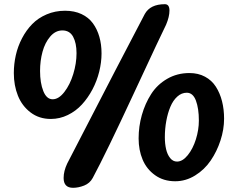

<svg xmlns="http://www.w3.org/2000/svg" viewBox="-20 -895 1118 915"><path d="M222.2 -328.1Q166.5 -328.1 125.7 -359.1Q85 -390.1 65.4 -439Q45.9 -487.8 45.9 -546.9Q45.9 -589.8 55.4 -632.1Q64.9 -674.3 85 -712.6Q105 -751 133.3 -780Q161.6 -809.1 202.1 -826.4Q242.7 -843.8 290 -843.8Q334.5 -843.8 368.4 -827.9Q402.3 -812 422.9 -783.7Q443.4 -755.4 453.6 -719.2Q463.9 -683.1 463.9 -640.6Q463.9 -598.1 452.9 -553.7Q441.9 -509.3 420.7 -469Q399.4 -428.7 370.6 -397.2Q341.8 -365.7 303.2 -346.9Q264.6 -328.1 222.2 -328.1ZM344.7 -641.6Q344.7 -689.9 328.4 -720Q312 -750 277.3 -750Q244.1 -750 219.2 -720.7Q194.3 -691.4 182.6 -648.2Q170.9 -605 170.9 -557.1Q170.9 -499.5 186.5 -460.7Q202.1 -421.9 231 -421.9Q259.8 -421.9 286.6 -456.5Q313.5 -491.2 329.1 -542Q344.7 -592.8 344.7 -641.6ZM669.9 -828.1Q695.8 -875 765.6 -875Q787.6 -875 787.6 -844.7Q787.6 -815.4 771.5 -777.3Q751.5 -737.8 618.4 -451.4Q485.4 -165 421.9 -46.9Q408.2 -21.5 380.9 -10.7Q353.5 0 328.1 0Q283.2 0 283.2 -46.9Q283.2 -79.6 300.3 -115.7Q578.1 -654.3 669.9 -828.1ZM814.9 -31.2Q759.3 -31.2 719 -60.1Q678.7 -88.9 659.7 -134.3Q640.6 -179.7 640.6 -235.4Q640.6 -292.5 656 -346.9Q671.4 -401.4 700.2 -446.5Q729 -491.7 776.6 -519.3Q824.2 -546.9 882.8 -546.9Q924.8 -546.9 957 -529.5Q989.3 -512.2 1008.8 -481.7Q1028.3 -451.2 1038.1 -412.6Q1047.9 -374 1047.9 -329.1Q1047.9 -278.3 1030.8 -225.8Q1013.7 -173.3 984.1 -129.9Q954.6 -86.4 909.9 -58.8Q865.2 -31.2 814.9 -31.2ZM823.7 -125Q850.1 -125 874.8 -155.5Q899.4 -186 913.6 -231.2Q927.7 -276.4 927.7 -320.3Q927.7 -378.4 913.6 -415.8Q899.4 -453.1 870.1 -453.1Q845.2 -453.1 825 -434.8Q804.7 -416.5 792 -386.2Q779.3 -356 772.5 -318.6Q765.6 -281.2 765.6 -241.2Q765.6 -210 771.5 -184.3Q777.3 -158.7 790.8 -141.8Q804.2 -125 823.7 -125Z"/></svg>

Font: iCiel Pacifico
Style: Regular
Weight: 400
Designer: Vernon Adams
Foundry: Vernon Adams
Version: Version 1.00 September 26, 2014, initial release